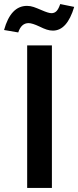

<svg xmlns="http://www.w3.org/2000/svg" viewBox="-62 -927 386 947"><path d="M194 -703H72V0H194ZM79 -813Q97 -813 133 -796Q153 -786 168.5 -781Q184 -776 199 -776Q269 -776 304 -893L235 -907Q227 -883 217 -872.5Q207 -862 192 -862Q177 -862 143 -877Q120 -887 104 -892.5Q88 -898 71 -898Q-9 -898 -42 -779L28 -767Q43 -813 79 -813Z"/></svg>

Font: Geom Medium
Style: Bold
Weight: 500
Version: Version 1.102